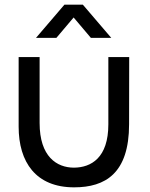

<svg xmlns="http://www.w3.org/2000/svg" viewBox="-20 -785 644 824"><path d="M298 19C432 19 534 -41 534 -252L534.5 -540H445V-251.5C445 -107.5 371 -66 297.5 -65.5C223.5 -65.5 150 -113 150 -257V-540H60V-241.5C60 -89 134 19 298 19ZM134.5 -622.5H222L296 -710L370 -622.5H457.5L335.5 -765H256.5Z"/></svg>

Font: Eudonet Medium
Style: Regular
Weight: 500
Designer: Mikhail Sharanda
Foundry: Mikhail Sharanda
Version: Version 4.503;Glyphs 3.1.2 (3151)